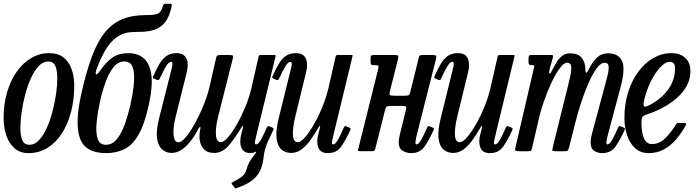

<svg xmlns="http://www.w3.org/2000/svg" viewBox="-22 -817 3760 1037"><path d="M-2.5 -180Q-2.5 -254 16 -317.8Q34.5 -381.5 67.8 -429Q101 -476.5 146 -503.2Q191 -530 243.5 -530Q292 -530 321.8 -506Q351.5 -482 365.2 -442Q379 -402 379 -354Q379 -279.5 362 -213.5Q345 -147.5 312.8 -97.2Q280.5 -47 234.8 -18.5Q189 10 132 10Q86 10 56 -16.5Q26 -43 11.8 -86.5Q-2.5 -130 -2.5 -180ZM88 -125Q88 -84.5 98.5 -59.8Q109 -35 137.5 -35Q165 -35 188.5 -59.8Q212 -84.5 230.2 -125Q248.5 -165.5 261.2 -213.5Q274 -261.5 280.8 -309.2Q287.5 -357 287.5 -395Q287.5 -435.5 277 -460.2Q266.5 -485 238 -485Q210.5 -485 187 -460.2Q163.5 -435.5 145.2 -395Q127 -354.5 114.2 -306.5Q101.5 -258.5 94.8 -210.8Q88 -163 88 -125Z M905 -782.5Q893.5 -727 869.8 -697.2Q846 -667.5 812 -656.2Q778 -645 734.5 -645Q709 -645 680.2 -642.8Q651.5 -640.5 621.2 -624.2Q591 -608 560.8 -566.8Q530.5 -525.5 501 -447.5Q492 -423.5 496.5 -417Q501 -410.5 517.5 -434Q553 -484.5 587 -507.2Q621 -530 670 -530Q753.5 -530 783.2 -461.2Q813 -392.5 781.5 -250Q758.5 -145 725.8 -88.8Q693 -32.5 649.5 -11.2Q606 10 550.5 10Q441 10 410.8 -67.5Q380.5 -145 417 -310Q443.5 -428.5 473.8 -510Q504 -591.5 544 -641.2Q584 -691 638 -713.2Q692 -735.5 765.5 -735.5Q809.5 -735.5 828.5 -742.2Q847.5 -749 857.5 -783.5Q860.5 -792 862.8 -794.5Q865 -797 874.5 -797H895Q903.5 -797 905.2 -794.2Q907 -791.5 905 -782.5ZM518.5 -270Q505 -208 499.8 -154.5Q494.5 -101 505.2 -68Q516 -35 550.5 -35Q585 -35 610.2 -67Q635.5 -99 653 -148.5Q670.5 -198 682 -250Q696 -312 701 -365.5Q706 -419 695.2 -452Q684.5 -485 650 -485Q615.5 -485 590.2 -453Q565 -421 547.5 -371.5Q530 -322 518.5 -270Z M805.5 -405.5Q822.5 -443 838.8 -471Q855 -499 876.8 -514.5Q898.5 -530 932 -530Q962 -530 977 -512.8Q992 -495.5 992 -469Q992 -449.5 987 -428L927.5 -190Q912 -126.5 915.5 -87.5Q919 -48.5 942 -48.5Q955.5 -48.5 974 -67.8Q992.5 -87 1012.5 -119.2Q1032.5 -151.5 1051.5 -190.5Q1070.5 -229.5 1085.5 -269.5Q1100.5 -309.5 1108.5 -343.5L1145 -503.5Q1147.5 -515 1153 -517.5Q1158.5 -520 1173 -520H1214Q1232.5 -520 1235.5 -516.5Q1238.5 -513 1234.5 -497.5L1156.5 -188.5Q1141 -126.5 1144.2 -87.8Q1147.5 -49 1170.5 -49Q1186.5 -49 1209.8 -75.8Q1233 -102.5 1257.8 -146.2Q1282.5 -190 1303.8 -241.8Q1325 -293.5 1336.5 -343.5L1375 -512.5Q1377 -520 1387 -520H1457.5Q1465 -520 1466.2 -518.8Q1467.5 -517.5 1466 -511.5L1365 -96Q1360.5 -78 1356 -57.5Q1351.5 -37 1361 -37Q1373 -37 1387.2 -62.2Q1401.5 -87.5 1418.5 -127Q1421.5 -133 1424.5 -135Q1427.5 -137 1434.5 -134L1447.5 -128.5Q1454 -126 1455.2 -123.5Q1456.5 -121 1454 -114.5Q1442 -87.5 1431.2 -66Q1420.5 -44.5 1412.5 -20Q1404.5 4.5 1400.5 40Q1394 99.5 1361.8 136.5Q1329.5 173.5 1258.5 198Q1250.5 201 1248.5 200Q1246.5 199 1242 192.5L1231.5 178.5Q1226.5 172 1229.8 169.8Q1233 167.5 1240 164Q1270.5 148.5 1286.5 135.2Q1302.5 122 1308 101.5Q1316.5 73 1325.5 57.2Q1334.5 41.5 1351.5 20Q1353.5 17.5 1355.5 15Q1361 8 1360.8 4.2Q1360.5 0.5 1350.5 6Q1343.5 10 1332.5 10Q1293 10 1281.5 -19.5Q1270 -49 1281 -91.5L1289.5 -125Q1292.5 -136.5 1290.2 -137.5Q1288 -138.5 1284 -131.5Q1246.5 -70 1213 -30.5Q1179.5 9 1134 9Q1099 9 1080.2 -10Q1061.5 -29 1057 -58.8Q1052.5 -88.5 1060 -121.5Q1062.5 -130.5 1058.5 -130.8Q1054.5 -131 1050 -122.5Q1033 -88.5 1010.5 -58.5Q988 -28.5 961.2 -9.8Q934.5 9 904 9Q876.5 9 854.8 -9Q833 -27 826.5 -68.2Q820 -109.5 837.5 -179L899.5 -424Q901 -430.5 905 -445.8Q909 -461 909 -472Q909 -483 902.5 -483Q889 -483 874 -457.8Q859 -432.5 841 -393Q838 -387 835 -385Q832 -383 825 -386L812 -391.5Q805.5 -394 804.2 -396.5Q803 -399 805.5 -405.5Z M1450 -405.5Q1467 -443 1483.2 -471Q1499.5 -499 1521.2 -514.5Q1543 -530 1576.5 -530Q1616.5 -530 1629.5 -501.2Q1642.5 -472.5 1631.5 -428L1573.5 -190Q1558 -127.5 1560 -88.2Q1562 -49 1586.5 -49Q1602.5 -49 1625.8 -75.8Q1649 -102.5 1674 -146.2Q1699 -190 1720 -241.8Q1741 -293.5 1752.5 -343.5L1791 -512.5Q1793 -520 1802.5 -520H1873Q1880.5 -520 1881.8 -518.8Q1883 -517.5 1881.5 -511.5L1781 -96Q1776.5 -78 1772 -57.5Q1767.5 -37 1777 -37Q1789 -37 1803.2 -62.2Q1817.5 -87.5 1834.5 -127Q1837.5 -133 1840.5 -135Q1843.5 -137 1850.5 -134L1863.5 -128.5Q1870 -126 1871.2 -123.5Q1872.5 -121 1870 -114.5Q1844.5 -58.5 1820 -24.2Q1795.5 10 1748.5 10Q1709 10 1697.5 -19.5Q1686 -49 1697 -91.5L1705.5 -124.5Q1708.5 -136 1706.2 -137Q1704 -138 1700 -131Q1679 -95 1656.5 -63Q1634 -31 1608 -11Q1582 9 1550 9Q1520.5 9 1499 -8.8Q1477.5 -26.5 1471.8 -67.5Q1466 -108.5 1483.5 -179L1544 -424Q1545.5 -430.5 1549.2 -444.5Q1553 -458.5 1553.8 -470.8Q1554.5 -483 1547 -483Q1533.5 -483 1518.5 -457.8Q1503.5 -432.5 1485.5 -393Q1482.5 -387 1479.5 -385Q1476.5 -383 1469.5 -386L1456.5 -391.5Q1450 -394 1448.8 -396.5Q1447.5 -399 1450 -405.5Z M2332 -495 2231 -96Q2229 -89 2225.2 -70.8Q2221.5 -52.5 2221.5 -48.5Q2221.5 -37 2227 -37Q2239 -37 2253.2 -62.2Q2267.5 -87.5 2284.5 -127Q2287.5 -133 2290.5 -135Q2293.5 -137 2300.5 -134L2313.5 -128.5Q2320 -126 2321.2 -123.5Q2322.5 -121 2320 -114.5Q2294.5 -58.5 2270 -24.2Q2245.5 10 2198.5 10Q2174.5 10 2153 -2.5Q2131.5 -15 2131.5 -49.5Q2131.5 -57 2133.5 -69.5Q2135.5 -82 2138 -92L2170.5 -224Q2174 -239 2170 -242Q2166 -245 2147 -245H2094Q2076 -245 2069.2 -242.8Q2062.5 -240.5 2058.5 -226L2005.5 -15.5Q2003 -5.5 2000.2 -3Q1997.5 -0.5 1984.5 -0.5H1924.5Q1910 -0.5 1911.2 -5.2Q1912.5 -10 1915 -20.5L2021.5 -448Q2024 -459 2021 -462Q2018 -465 2005.5 -465H1999.5Q1987 -465 1983.2 -468.2Q1979.5 -471.5 1979.5 -484V-504Q1979.5 -514.5 1983.8 -517.2Q1988 -520 1997.5 -520H2105.5Q2125 -520 2128 -516Q2131 -512 2127 -495L2084.5 -327Q2080 -309.5 2083 -304.8Q2086 -300 2109 -300H2164Q2180 -300 2185.2 -302.8Q2190.5 -305.5 2193.5 -318L2239.5 -504Q2241 -511 2244.5 -515.5Q2248 -520 2257.5 -520H2310.5Q2330 -520 2333.2 -516Q2336.5 -512 2332 -495Z M2325 -405.5Q2342 -443 2358.2 -471Q2374.5 -499 2396.2 -514.5Q2418 -530 2451.5 -530Q2491.5 -530 2504.5 -501.2Q2517.5 -472.5 2506.5 -428L2448.5 -190Q2433 -127.5 2435 -88.2Q2437 -49 2461.5 -49Q2477.5 -49 2500.8 -75.8Q2524 -102.5 2549 -146.2Q2574 -190 2595 -241.8Q2616 -293.5 2627.5 -343.5L2666 -512.5Q2668 -520 2677.5 -520H2748Q2755.5 -520 2756.8 -518.8Q2758 -517.5 2756.5 -511.5L2656 -96Q2651.5 -78 2647 -57.5Q2642.5 -37 2652 -37Q2664 -37 2678.2 -62.2Q2692.5 -87.5 2709.5 -127Q2712.5 -133 2715.5 -135Q2718.5 -137 2725.5 -134L2738.5 -128.5Q2745 -126 2746.2 -123.5Q2747.5 -121 2745 -114.5Q2719.5 -58.5 2695 -24.2Q2670.5 10 2623.5 10Q2584 10 2572.5 -19.5Q2561 -49 2572 -91.5L2580.5 -124.5Q2583.5 -136 2581.2 -137Q2579 -138 2575 -131Q2554 -95 2531.5 -63Q2509 -31 2483 -11Q2457 9 2425 9Q2395.5 9 2374 -8.8Q2352.5 -26.5 2346.8 -67.5Q2341 -108.5 2358.5 -179L2419 -424Q2420.5 -430.5 2424.2 -444.5Q2428 -458.5 2428.8 -470.8Q2429.5 -483 2422 -483Q2408.5 -483 2393.5 -457.8Q2378.5 -432.5 2360.5 -393Q2357.5 -387 2354.5 -385Q2351.5 -383 2344.5 -386L2331.5 -391.5Q2325 -394 2323.8 -396.5Q2322.5 -399 2325 -405.5Z M2851.5 -520H2944.5Q2960.5 -520 2963.5 -518.5Q2966.5 -517 2963.5 -503.5L2947 -445.5Q2941.5 -421.5 2945.8 -419Q2950 -416.5 2961.5 -440.5Q2971.5 -460.5 2984 -481Q2996.5 -501.5 3014.5 -515.2Q3032.5 -529 3057.5 -529Q3100 -529 3119.5 -505.5Q3139 -482 3139.5 -443.5Q3140 -425 3144.2 -424.2Q3148.5 -423.5 3158 -443Q3178.5 -484 3202.8 -506.5Q3227 -529 3262 -529Q3318.5 -529 3337.8 -487.2Q3357 -445.5 3328.5 -341L3263 -96Q3261 -89 3257 -70.8Q3253 -52.5 3253 -48.5Q3253 -37 3258.5 -37Q3270.5 -37 3284.8 -62.2Q3299 -87.5 3316 -127Q3319 -133 3322 -135Q3325 -137 3332 -134L3345 -128.5Q3351.5 -126 3352.8 -123.5Q3354 -121 3351.5 -114.5Q3326 -58.5 3301.5 -24.2Q3277 10 3230 10Q3206 10 3187 -2.5Q3168 -15 3168 -49.5Q3168 -57 3170 -69.8Q3172 -82.5 3174.5 -92L3238.5 -330Q3250 -372 3258.5 -405.5Q3267 -439 3265.2 -458.5Q3263.5 -478 3243.5 -478Q3222.5 -478 3200.2 -447.5Q3178 -417 3156.5 -368Q3135 -319 3116.5 -262.2Q3098 -205.5 3085 -153L3051.5 -20.5Q3048 -7.5 3043.8 -3.8Q3039.5 0 3023 0H2985Q2962.5 0 2961.2 -4.2Q2960 -8.5 2964.5 -26L3040 -330Q3050.5 -371.5 3058 -405Q3065.5 -438.5 3063 -458.2Q3060.5 -478 3040 -478Q3023.5 -478 3002.2 -449.8Q2981 -421.5 2958.8 -375.2Q2936.5 -329 2917.2 -274Q2898 -219 2886 -166L2852.5 -21Q2849 -7 2846 -3.5Q2843 0 2825.5 0H2783.5Q2761 0 2760.2 -4.8Q2759.5 -9.5 2763.5 -27L2860 -442.5Q2863.5 -457.5 2863.5 -461.2Q2863.5 -465 2856 -465H2854.5Q2841.5 -465 2837 -467.8Q2832.5 -470.5 2832.5 -483.5V-497.5Q2832.5 -511 2835.2 -515.5Q2838 -520 2851.5 -520Z M3350.5 -180Q3350.5 -255 3370.5 -318.8Q3390.5 -382.5 3425.8 -430Q3461 -477.5 3507 -503.8Q3553 -530 3604.5 -530Q3651.5 -530 3679.2 -504.2Q3707 -478.5 3707 -432Q3707 -388 3686 -351.2Q3665 -314.5 3630.5 -285Q3596 -255.5 3554.2 -233.8Q3512.5 -212 3470.5 -198.5Q3454.5 -193.5 3448.5 -186.2Q3442.5 -179 3442.5 -155Q3442.5 -99.5 3456.5 -69.2Q3470.5 -39 3498 -39Q3539.5 -39 3570.5 -69.8Q3601.5 -100.5 3628.5 -144Q3632.5 -150.5 3636.8 -151.8Q3641 -153 3652 -153H3666.5Q3681 -153 3683.5 -150.2Q3686 -147.5 3679.5 -136Q3658 -97.5 3629.8 -64.2Q3601.5 -31 3564.8 -10.5Q3528 10 3481 10Q3437 10 3408 -16.8Q3379 -43.5 3364.8 -86.8Q3350.5 -130 3350.5 -180ZM3474.5 -244Q3540 -274 3581.8 -327.2Q3623.5 -380.5 3624 -447Q3625 -483 3595 -483Q3572 -483 3544.8 -454.2Q3517.5 -425.5 3494 -379Q3470.5 -332.5 3457.5 -278Q3452.5 -258 3454.5 -247.2Q3456.5 -236.5 3474.5 -244Z"/></svg>

Font: Besley* Condensed
Style: Italic
Weight: 400
Width: 3
Italic angle: -13°
Designer: Owen Earl
Foundry: indestructible type*
Version: Version 3.000; ttfautohint (v1.8.3)